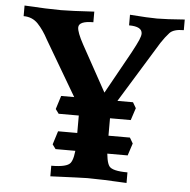

<svg xmlns="http://www.w3.org/2000/svg" viewBox="-51 -743 784 793"><g transform="rotate(5 341.5 -346.5)"><path d="M502.4 0Q397 -5.9 340.3 -5.9Q323.2 -5.9 186.5 0V-43.9Q251 -43.9 265.4 -62.7Q279.8 -81.5 281.7 -138.2V-291L123 -561Q103 -599.1 79.1 -624.3Q55.2 -649.4 19 -649.4V-693.4Q115.7 -687.5 170.4 -687.5Q210.4 -687.5 308.1 -693.4V-649.4Q247.6 -649.4 247.6 -622.6Q247.6 -602.5 273.9 -554.2L378.9 -363.8Q455.6 -500.5 475.8 -538.1Q496.1 -575.7 503.4 -593Q510.7 -610.4 510.7 -619.6Q510.7 -649.4 456.1 -649.4V-693.4Q533.7 -687.5 568.8 -687.5Q605.5 -687.5 683.1 -693.4V-649.4Q640.6 -649.4 624.5 -631.8Q608.4 -614.3 591.3 -588.4Q579.1 -569.3 411.1 -294.9V-140.1Q413.1 -81.5 426 -62.7Q439 -43.9 502.4 -43.9ZM497.1 -113.8H198.2L184.6 -132.3L202.1 -188H500L513.7 -164.6ZM497.1 -260.3H198.2L184.6 -278.8L202.1 -334.5H500L513.7 -311Z"/></g></svg>

Font: Kelvinch
Style: Bold
Weight: 700
Designer: Paul James Miller
Foundry: High-Logic / Made with FontCreator
Version: Version 3.501;March 28, 2021;FontCreator 13.0.0.2683 64-bit